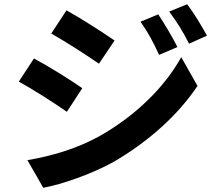

<svg xmlns="http://www.w3.org/2000/svg" viewBox="-20 -836 1040 910"><path d="M730 -768 646 -733C682 -682 705 -639 734 -576L821 -613C798 -659 758 -726 730 -768ZM867 -816 782 -781C819 -731 844 -692 876 -629L961 -667C937 -711 898 -776 867 -816ZM295 -787 223 -677C289 -640 393 -573 449 -534L523 -644C471 -680 361 -751 295 -787ZM110 -77 185 54C273 38 417 -12 519 -69C682 -164 824 -290 916 -429L839 -565C760 -422 620 -285 450 -190C342 -130 222 -96 110 -77ZM141 -559 69 -449C136 -413 240 -346 297 -306L370 -418C319 -454 209 -523 141 -559Z"/></svg>

Font: Noto Sans JP
Style: Bold
Weight: 700
Designer: Ryoko NISHIZUKA 西塚涼子 (kana, bopomofo & ideographs); Paul D. Hunt (Latin, Greek & Cyrillic); Sandoll Communications 산돌커뮤니
Foundry: Adobe
Version: Version 2.004;hotconv 1.0.118;makeotfexe 2.5.65603